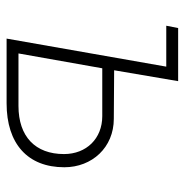

<svg xmlns="http://www.w3.org/2000/svg" viewBox="-9 -551 560 582"><g transform="rotate(90 271.0 -260.0)"><path d="M97 0H293C416 0 487 -64 487 -175C487 -259 427 -325 340 -325L193 -326L226 -520H65L58 -484H182ZM142 -36 187 -290H332C400 -290 447 -242 447 -174C447 -87 394 -36 301 -36Z"/></g></svg>

Font: Fixel Text 20240404 ExtraLight
Style: Italic
Weight: 200
Width: 4
Italic angle: -10°
Designer: AlfaBravo + MacPaw
Foundry: Kyrylo Tkachov, Marchela Mozhyna, Serhii Makarenko, Maria Weinstein, Zakhar Kryvoshyya
Version: Version 1.211;Glyphs 3.2 (3225)